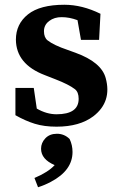

<svg xmlns="http://www.w3.org/2000/svg" viewBox="-20 -518 504 808"><path d="M251 -498Q325.7 -498 402.8 -460L397 -350.1H320.8L306.2 -433.1Q272 -445.8 240.2 -445.8Q209 -446.3 187 -429.7Q165 -413.1 165 -386.7Q165 -360.4 180.2 -348.1Q206.5 -327.6 264.2 -308.1L297.9 -295.9Q406.7 -256.3 424.8 -189.5Q452.1 -89.8 373 -28.8Q314.9 15.1 217.8 15.1Q166 15.1 126.5 2.9Q86.9 -9.3 44.9 -33.2V-147.9H122.1L134.8 -61Q176.3 -37.1 217.8 -37.1Q311 -37.1 311 -102.1Q311 -130.4 295.4 -142.6Q269.5 -162.6 213.9 -184.1L168 -202.1Q47.9 -248 46.9 -351.1Q46.9 -417 97.7 -457.5Q148.4 -498 251 -498ZM152.8 107.9Q152.8 83 170.9 64Q189 44.9 219.7 44.9Q250.5 44.9 272.9 66.9Q285.2 92.3 285.2 121.6Q285.2 199.2 194.3 247.1Q168 261.2 140.1 270L125 231Q183.1 206.5 210 176.8Q152.8 152.3 152.8 107.9Z"/></svg>

Font: SourceSerifPro-Bold
Style: Bold
Weight: 700
Designer: Frank Grießhammer
Foundry: Adobe Systems Incorporated
Version: Version 1.014;PS Version 1.0;hotconv 1.0.73;makeotf.lib2.5.5